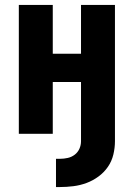

<svg xmlns="http://www.w3.org/2000/svg" viewBox="-20 -540 540 775"><path d="M206 215V101H222Q238 101 253.5 97.5Q269 94 281.5 84.5Q294 75 300.5 60.5Q307 46 307 30V-209H193V0H56V-520H193V-323H307V-520H444V30Q444 57 437.5 84Q431 111 415.5 133.5Q400 156 377.5 172.5Q355 189 329.5 198.5Q304 208 276.5 211.5Q249 215 222 215Z"/></svg>

Font: Iosevka SS18 Heavy
Style: Regular
Weight: 900
Monospace: yes
Designer: Belleve Invis
Foundry: Belleve Invis
Version: Version 25.1.1; ttfautohint (v1.8.4)